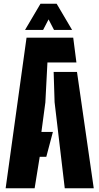

<svg xmlns="http://www.w3.org/2000/svg" viewBox="-20 -1000 528 1020"><path d="M10 0 121 -800H369L386 -668H232L221 -456L200 -299H261L226 -167H191L164 0ZM324 0 270 -457 265 -618H389L478 0ZM113 -841 195 -980H281L363 -841H267L238 -897L209 -841Z"/></svg>

Font: Big Shoulders Stencil Display Black
Style: Regular
Weight: 900
Designer: Patric King
Foundry: XO Type Co
Version: Version 1.000